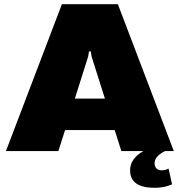

<svg xmlns="http://www.w3.org/2000/svg" viewBox="-20 -720 857 915"><path d="M8.3 0 275 -700H541.7L808.3 0H766.7Q716.7 24.2 716.7 58.3Q716.7 73.3 725.4 82.5Q734.2 91.7 750 91.7Q768.3 91.7 783.3 83.3L800 158.3Q764.2 175 716.7 175Q600 175 600 91.7Q600 35.8 663.3 0H558.3L526.7 -100H290L258.3 0ZM336.7 -250H480L416.7 -450L412.5 -475H404.2L400 -450Z"/></svg>

Font: BoonTook
Style: Regular
Weight: 400
Designer: Sungsit Sawaiwan
Foundry: FontUni
Version: Version 3.0